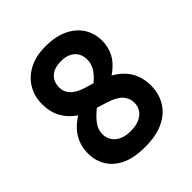

<svg xmlns="http://www.w3.org/2000/svg" viewBox="-194 -814 948 948"><g transform="rotate(-45 280.0 -340.0)"><path d="M509 -185Q509 -130 483.5 -86Q458 -42 406 -16Q354 10 274 10Q195 10 146 -14.5Q97 -39 74 -79Q51 -119 51 -168Q51 -217 74 -258.5Q97 -300 150 -335Q108 -363 85.5 -404Q63 -445 63 -500Q63 -553 88 -596Q113 -639 161 -664.5Q209 -690 276 -690Q348 -690 397 -666Q446 -642 470.5 -601.5Q495 -561 495 -511Q495 -467 474.5 -428.5Q454 -390 406 -357Q509 -299 509 -185ZM267 -408 316 -393Q350 -422 363.5 -446.5Q377 -471 377 -497Q377 -537 351.5 -560.5Q326 -584 279 -584Q232 -584 206.5 -561Q181 -538 181 -498Q181 -435 267 -408ZM169 -185Q169 -145 198 -120.5Q227 -96 280 -96Q332 -96 361.5 -120Q391 -144 391 -184Q391 -214 369.5 -238.5Q348 -263 296 -279L242 -296Q205 -266 187 -240Q169 -214 169 -185Z"/></g></svg>

Font: Inria Sans
Style: Bold
Weight: 700
Designer: Black Foundry Team
Foundry: Black Foundry
Version: Version 1.2; ttfautohint (v1.8.3)